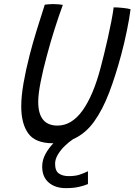

<svg xmlns="http://www.w3.org/2000/svg" viewBox="-20 -702 678 967"><path d="M247 19.5Q158.5 19.5 122.8 -29.5Q87 -78.5 87 -166Q87 -217.5 98.5 -283.5Q110 -349.5 129.5 -425.5Q145 -485.5 164.8 -549.8Q184.5 -614 205.5 -678.5Q215.5 -679.5 226.2 -680.5Q237 -681.5 247.5 -681.5Q262 -681.5 274.8 -680.2Q287.5 -679 296.5 -677.5Q276.5 -623 255 -555.5Q233.5 -488 216 -421.5Q197 -352 184.8 -290Q172.5 -228 172.5 -189.5Q172.5 -69.5 269.5 -69.5Q341 -69.5 395.5 -145.2Q450 -221 487 -362Q494.5 -390.5 504.2 -429.8Q514 -469 523.5 -512Q533 -555 540.8 -594.8Q548.5 -634.5 552.5 -665Q573.5 -665 600.5 -662Q627.5 -659 637.5 -655.5Q632 -611 619.2 -548.2Q606.5 -485.5 590.5 -426.5Q562.5 -322 529.8 -235.8Q497 -149.5 453.5 -89Q410 -28.5 348 -1Q327.5 12.5 306.5 32.8Q285.5 53 271.5 76.5Q257.5 100 257.5 123Q257.5 158.5 276.5 171.8Q295.5 185 326 185Q356.5 185 377.5 178.8Q398.5 172.5 423 160.5V225Q404.5 233 377.5 239.2Q350.5 245.5 311.5 245.5Q258 245.5 225.2 217.2Q192.5 189 192.5 137Q192.5 104 208.8 74Q225 44 249 19.5Z"/></svg>

Font: Grandstander Light
Style: Italic
Weight: 300
Italic angle: -15°
Designer: Tyler Finck
Foundry: Etcetera Type Co
Version: Version 1.200; ttfautohint (v1.8.3)